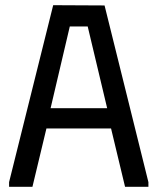

<svg xmlns="http://www.w3.org/2000/svg" viewBox="-20 -720 607 740"><path d="M15 0V-18L185 -700L383 -699L552 -18V0H462L408 -225H159L105 0ZM175 -303H393L318 -618H249Z"/></svg>

Font: Phudu Light
Style: Regular
Weight: 400
Version: Version 1.005;gftools[0.9.23]